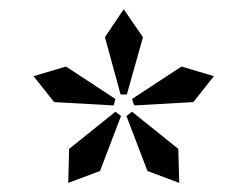

<svg xmlns="http://www.w3.org/2000/svg" viewBox="-20 -736 540 419"><path d="M198.2 -362.8 128.9 -336.9 130.9 -411.1 231.9 -492.2 244.1 -482.9ZM228 -505.9 98.1 -513.2 53.2 -569.8 124 -590.8 231.9 -520ZM301.8 -362.8 255.9 -482.9 268.1 -492.2 369.1 -411.1 371.1 -336.9ZM256.8 -529.8H243.2L209 -654.8L250 -715.8L292 -654.8ZM401.9 -513.2 272.9 -505.9 268.1 -520 376 -590.8 446.8 -569.8Z"/></svg>

Font: BabelStone Ogham Pictish
Style: Bold Italic
Weight: 700
Italic angle: -30°
Designer: Andrew West
Foundry: BabelStone
Version: Version 1.02 March 14, 2022